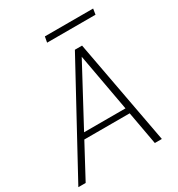

<svg xmlns="http://www.w3.org/2000/svg" viewBox="-208 -983 1033 1113"><g transform="rotate(-30 308.5 -427.0)"><path d="M-10 0 371 -700H419L549 0H502L385 -645L39 0ZM128 -222 148 -259H481L488 -222ZM252 -816 259 -854H582L576 -816Z"/></g></svg>

Font: DM Sans 18pt ExtraLight
Style: Italic
Weight: 250
Italic angle: -10°
Designer: Colophon Foundry, Jonny Pinhorn
Foundry: Colophon Foundry
Version: Version 4.004;gftools[0.9.30]